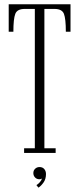

<svg xmlns="http://www.w3.org/2000/svg" viewBox="-20 -720 373 904"><path d="M93.5 0V-22H144V-678H96.5Q61 -678 52 -654.8Q43 -631.5 43 -570.5H21V-700H312V-570.5H290Q290 -631.5 281 -654.8Q272 -678 236.5 -678H189V-22H242V0ZM161 163.5 151.5 151.5Q159 147.5 167.5 138Q176 128.5 177 120.5Q172.5 124 165.5 124Q153 124 145 115.5Q137 107 137 95Q137 82.5 145.5 74.5Q154 66.5 166 66.5Q180.5 66.5 188.5 76Q196.5 85.5 196.5 99.5Q196.5 123 185 139.2Q173.5 155.5 161 163.5Z"/></svg>

Font: Imbue 50pt ExtraLight
Style: Regular
Weight: 200
Designer: Tyler Finck
Foundry: Etcetera Type Company
Version: Version 1.102; ttfautohint (v1.8.3)